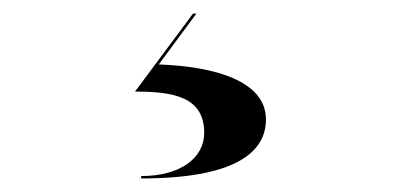

<svg xmlns="http://www.w3.org/2000/svg" viewBox="-20 -21 590 283"><path d="M281 175C281 211 247 238.5 188 238.5V242C324 242 372 205 372 155C372 99 298 77 214 74L269.5 -1H264.5L179 114C236.5 114 281 122 281 175Z"/></svg>

Font: Bodoni* 48pt Medium
Style: Regular
Weight: 500
Version: Version 2.3